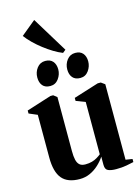

<svg xmlns="http://www.w3.org/2000/svg" viewBox="-143 -1056 837 1145"><g transform="rotate(-15 275.5 -483.5)"><path d="M428 9Q398 9 379.5 1.2Q361 -6.5 361 -35V-86Q344.5 -61 320.8 -39Q297 -17 267.5 -3.5Q238 10 204 10Q129 10 94.5 -31.2Q60 -72.5 60 -161.5V-425L8.5 -447V-465.5L161.5 -514H178.5L200.5 -497V-163Q200.5 -130.5 205.5 -109Q210.5 -87.5 223 -76.8Q235.5 -66 258 -66Q281.5 -66 299.5 -71.2Q317.5 -76.5 331.2 -84.8Q345 -93 356 -102V-425L299 -447V-465.5L453.5 -514H472.5L496 -497V-31L537.5 -24.5V-5.5Q520 -1.5 492.5 3.8Q465 9 428 9ZM177 -571.5Q146 -571.5 130.2 -590.2Q114.5 -609 114.5 -640Q114.5 -673.5 134 -698.8Q153.5 -724 184.5 -724H185.5Q216 -724 232 -705.2Q248 -686.5 248 -655.5Q248 -624.5 228.8 -598Q209.5 -571.5 177.5 -571.5ZM362 -571.5Q331.5 -571.5 315.5 -590.2Q299.5 -609 299.5 -640Q299.5 -673.5 319 -698.8Q338.5 -724 370 -724H370.5Q401.5 -724 417.2 -705.2Q433 -686.5 433 -655.5Q433 -624.5 414 -598Q395 -571.5 363 -571.5ZM300.5 -743Q275 -753 246.5 -770.2Q218 -787.5 189.8 -809.2Q161.5 -831 137 -855Q112.5 -879 95 -902.5L185.5 -977L319.5 -757.5L301.5 -743Z"/></g></svg>

Font: Merriweather 144pt
Style: Bold
Weight: 700
Version: Version 2.100